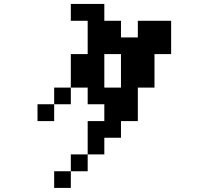

<svg xmlns="http://www.w3.org/2000/svg" viewBox="-20 -796 1040 957"><path d="M500 -359.4H583V-526.4H500ZM167 -192.4V-276.4H250V-192.4ZM417 -26.4V-192.4H500V-276.4H417V-359.4H333V-526.4H417V-692.4H333V-776.4H500V-692.4H583V-609.4H667V-692.4H833V-526.4H750V-359.4H667V-192.4H583V-109.4H500V-26.4ZM417 -26.4V57.6H333V-26.4ZM333 57.6V140.6H250V57.6ZM333 -359.4V-276.4H250V-359.4Z"/></svg>

Font: KH Dot Dougenzaka 12
Style: Regular
Weight: 400
Designer: Original version for X68000 by Keitarou Hiraki (http://hp.vector.co.jp/authors/VA000874/) / TrueType conversion by Homem
Version: Version 1.00.20150527